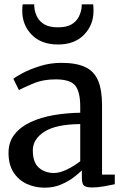

<svg xmlns="http://www.w3.org/2000/svg" viewBox="-20 -858 573 889"><path d="M19.5 -150Q19.5 -200.5 47 -235.5Q74.5 -270.5 121.5 -292.5Q168.5 -314.5 228 -324.8Q287.5 -335 351.5 -336V-364.5Q351.5 -432 328.8 -461.2Q306 -490.5 237.5 -490.5Q179.5 -490.5 135.5 -472Q91.5 -453.5 67.5 -441L42 -493Q52 -502 85.2 -519.8Q118.5 -537.5 165.5 -552.2Q212.5 -567 264 -567Q334 -567 375.2 -547.2Q416.5 -527.5 434.5 -484.2Q452.5 -441 452.5 -370.5V-49.5H511.5V-5Q494.5 -1 463.2 4.5Q432 10 407 10Q380.5 10 369.8 2Q359 -6 359 -36V-69Q346.5 -56.5 322 -37.5Q297.5 -18.5 263.2 -3.8Q229 11 187 11Q142 11 104 -6.5Q66 -24 42.8 -59.8Q19.5 -95.5 19.5 -150ZM230.5 -57Q257 -57 291.2 -73.8Q325.5 -90.5 351.5 -111.5V-283.5Q239 -282.5 185.5 -248.2Q132 -214 132 -161.5Q132 -106 160 -81.5Q188 -57 230.5 -57ZM248.5 -652Q171 -652 127 -697Q83 -742 83 -808Q83 -815 83.5 -823.2Q84 -831.5 85 -838H138.5Q138.5 -834.5 138.5 -829.8Q138.5 -825 139.5 -819.5Q142 -799 152.5 -778.8Q163 -758.5 185.8 -745Q208.5 -731.5 248.5 -731.5Q288.5 -731.5 311 -745Q333.5 -758.5 344 -778.8Q354.5 -799 357.5 -819.5Q358.5 -829.5 358.5 -838H411.5Q413 -824 413 -808Q413 -742 369 -697Q325 -652 248.5 -652Z"/></svg>

Font: Merriweather
Style: Regular
Weight: 400
Designer: Eben Sorkin
Foundry: Eben Sorkin
Version: Version 2.100; ttfautohint (v1.7.19-72a1) -l 8 -r 50 -G 200 